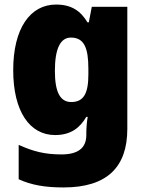

<svg xmlns="http://www.w3.org/2000/svg" viewBox="-20 -583 639 843"><path d="M226 -563C113 -563 38 -459 38 -275C38 -93 111 10 222 10C291 10 331 -22 359 -70H365C361 -46 359 -18 359 1V10C359 68 321 95 250 95C177 95 126 82 62 53V204C119 230 179 240 259 240C451 240 539 150 539 -17V-553H383L370 -485H364C334 -535 294 -563 226 -563ZM291 -418C350 -418 368 -372 368 -281V-256C368 -174 348 -135 293 -135C245 -135 221 -177 221 -272C221 -369 245 -418 291 -418Z"/></svg>

Font: Noto Sans Devanagari UI SemiCondensed Black
Style: Regular
Weight: 900
Width: 4
Designer: Jelle Bosma - Monotype Design Team
Foundry: Monotype Imaging Inc.
Version: Version 2.004